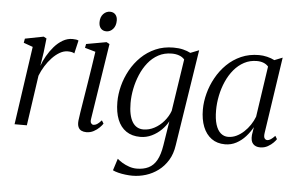

<svg xmlns="http://www.w3.org/2000/svg" viewBox="-61 -821 1792 1161"><g transform="rotate(5 835.0 -240.0)"><path d="M45 0 113.5 -475.5 57.5 -495.5 62 -521 174.5 -543 192 -533.5 182.5 -449 169.5 -365.5Q180 -395.5 198 -426.8Q216 -458 239.2 -484.8Q262.5 -511.5 290.5 -527.8Q318.5 -544 349 -544Q361 -544 371 -542.5Q381 -541 386 -537.5L367.5 -458Q362 -462.5 351.2 -464.8Q340.5 -467 327 -467Q303 -467 279 -453.2Q255 -439.5 233 -416.2Q211 -393 193 -364Q175 -335 163.5 -305L119.5 0Z M481 10Q464 10 451 3.8Q438 -2.5 431.8 -17.2Q425.5 -32 428 -56.5Q429.5 -72 435 -106.5Q440.5 -141 448 -187.5Q455.5 -234 463.8 -285.5Q472 -337 479.8 -387.2Q487.5 -437.5 493.5 -479L429 -497.5L433.5 -521L556 -543L574.5 -533L503 -72.5Q500 -53.5 506.2 -45.8Q512.5 -38 520 -38Q530.5 -38 541.5 -44.5Q552.5 -51 569 -69.5L580.5 -50.5Q574 -40 559.8 -25.8Q545.5 -11.5 525.5 -0.8Q505.5 10 481 10ZM549 -608Q527.5 -608 515.2 -621.8Q503 -635.5 503 -659.5Q503 -691 520.2 -709.5Q537.5 -728 561.5 -728Q582 -728 594 -714.5Q606 -701 606 -678.5Q606 -646 589 -627Q572 -608 549 -608Z M1027 41Q1019.5 94.5 995.8 133.2Q972 172 937.8 197.5Q903.5 223 863.2 235.5Q823 248 781.5 248Q762 248 738.8 245.2Q715.5 242.5 695 237.2Q674.5 232 662 225.5L685 153.5Q697 164.5 716 176Q735 187.5 757.8 195.2Q780.5 203 804 203Q845 203 875.2 188.2Q905.5 173.5 924.5 139.8Q943.5 106 952.5 49L976 -99.5Q961 -71.5 935.8 -46.5Q910.5 -21.5 878 -5.8Q845.5 10 808.5 10Q757.5 10 722.8 -13.8Q688 -37.5 670.2 -82Q652.5 -126.5 652.5 -188.5Q652.5 -236.5 665.5 -286.8Q678.5 -337 704 -383.2Q729.5 -429.5 767 -466Q804.5 -502.5 853.5 -524Q902.5 -545.5 962.5 -545.5Q995 -545.5 1020.8 -539.2Q1046.5 -533 1066 -522.5L1118 -543ZM1032.5 -479.5Q1020 -494 1000.2 -501.2Q980.5 -508.5 955.5 -508.5Q910 -508.5 874 -489Q838 -469.5 811.5 -436.2Q785 -403 767.5 -361.2Q750 -319.5 741.2 -275.2Q732.5 -231 732.5 -189.5Q732.5 -151.5 738.5 -123Q744.5 -94.5 756.2 -75Q768 -55.5 785 -46Q802 -36.5 823 -36.5Q858 -36.5 890.2 -53.8Q922.5 -71 947.2 -100Q972 -129 984.5 -163.5Z M1556 -79.5Q1552.5 -55.5 1559 -46.5Q1565.5 -37.5 1575.5 -37.5Q1585 -37.5 1596.8 -45.2Q1608.5 -53 1622 -67.5L1633.5 -48.5Q1629.5 -41 1616 -27Q1602.5 -13 1582 -1.5Q1561.5 10 1536 10Q1508 10 1492.8 -6.8Q1477.5 -23.5 1480.5 -60L1488 -108.5Q1471.5 -78 1447 -50.8Q1422.5 -23.5 1391.2 -6.8Q1360 10 1323 10Q1274.5 10 1240.8 -14.5Q1207 -39 1189.2 -83.5Q1171.5 -128 1171.5 -188Q1171.5 -235.5 1184.8 -285.8Q1198 -336 1223.8 -382.5Q1249.5 -429 1287 -465.8Q1324.5 -502.5 1373.2 -524Q1422 -545.5 1481.5 -545.5Q1505.5 -545.5 1530.8 -539.5Q1556 -533.5 1576 -523L1625 -542.5ZM1541.5 -481Q1530 -494.5 1512.2 -501.5Q1494.5 -508.5 1472 -508.5Q1429.5 -508.5 1394.8 -490Q1360 -471.5 1333.2 -439.5Q1306.5 -407.5 1288.2 -366.2Q1270 -325 1260.8 -279.8Q1251.5 -234.5 1251.5 -190Q1251.5 -138.5 1262.2 -104.2Q1273 -70 1292.5 -53.2Q1312 -36.5 1337 -36.5Q1364 -36.5 1388 -48Q1412 -59.5 1433 -79Q1454 -98.5 1470 -122.5Q1486 -146.5 1496 -172.5Z"/></g></svg>

Font: Merriweather 72pt Light
Style: Italic
Weight: 300
Italic angle: -7.8°
Version: Version 2.101